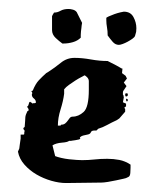

<svg xmlns="http://www.w3.org/2000/svg" viewBox="-20 -390 331 428"><path d="M116 -112Q122 -112 125.5 -115Q129 -118 131 -121Q133 -124 135.5 -127Q138 -130 142 -130Q155 -130 166.5 -140.5Q178 -151 178 -190V-209Q178 -214 174 -218Q170 -222 168 -222Q167 -221 161 -218Q155 -215 148 -210.5Q141 -206 134 -201Q127 -196 123 -191V-181Q121 -165 115 -146Q109 -127 109 -110H115ZM259 -141 246 -126 240 -122Q229 -117 219 -111.5Q209 -106 199 -103L195 -99H190Q184 -99 182.5 -95Q181 -91 175 -90Q164 -88 161 -86Q158 -84 158 -83Q159 -81 159 -81Q159 -80 155.5 -79Q152 -78 148 -77.5Q144 -77 141 -76.5Q138 -76 139 -76H134Q131 -73 118 -72Q105 -71 97 -66L103 -42Q108 -40 116.5 -38Q125 -36 134 -35Q143 -34 151 -33.5Q159 -33 163 -33Q177 -33 190.5 -34.5Q204 -36 219 -36Q233 -36 246 -33.5Q259 -31 271 -23V-16Q271 -11 270.5 -4.5Q270 2 267 4L263 6Q262 7 255 8.5Q248 10 239 12Q230 14 220.5 15.5Q211 17 206 17Q186 17 166.5 17.5Q147 18 127 18Q112 18 94.5 13Q77 8 61.5 -1Q46 -10 34.5 -23Q23 -36 20 -52L23 -59Q23 -61 24 -67Q25 -73 26 -81V-90H33L34 -91Q34 -97 35 -98Q35 -99 33.5 -100.5Q32 -102 32 -104Q32 -105 35 -107L36 -120Q36 -124 36.5 -129Q37 -134 41 -142L44 -144Q44 -148 40 -152Q43 -153 44 -158Q45 -163 47 -163Q48 -163 48 -162.5Q48 -162 49 -162L53 -159Q54 -160 54 -160H57Q60 -160 60 -162Q60 -167 55.5 -170.5Q51 -174 51 -179Q51 -181 52 -182Q52 -184 51 -185Q50 -186 50 -187L53 -188Q59 -203 66.5 -211Q74 -219 83 -227L88 -230Q102 -239 115.5 -250Q129 -261 146 -261Q163 -261 182.5 -257.5Q202 -254 220 -254Q244 -242 247.5 -239.5Q251 -237 253 -237L252 -227L260 -221L263 -215L256 -206L262 -198L256 -189Q254 -187 254 -184Q254 -181 254 -179L255 -178L256 -173L254 -162L261 -159V-153L257 -150L259 -147ZM261 -182H263Q265 -182 265 -179Q265 -175 261 -175Q259 -175 259 -179Q259 -182 261 -182ZM265 -168Q265 -164 263 -164Q261 -164 261 -168Q261 -170 262 -170Q263 -170 265 -168ZM101 -362Q108 -362 115 -366Q122 -370 133 -370Q137 -370 142.5 -368.5Q148 -367 151 -363L163 -339L162 -333Q162 -332 161.5 -328Q161 -324 160.5 -320Q160 -316 160 -312Q160 -308 160 -306Q153 -299 142.5 -296Q132 -293 122 -293H119Q112 -298 104 -305.5Q96 -313 96 -323V-354L98 -358Q99 -359 99.5 -360.5Q100 -362 101 -362ZM220 -311Q220 -321 218.5 -329Q217 -337 217 -345V-350Q217 -351 222.5 -353.5Q228 -356 235 -358.5Q242 -361 248.5 -362.5Q255 -364 256 -364Q271 -364 277.5 -352Q284 -340 284 -327Q284 -322 283.5 -319Q283 -316 281 -310Q280 -307 275 -303.5Q270 -300 264.5 -297Q259 -294 253.5 -292Q248 -290 245 -290Q237 -290 231 -297Q225 -304 220 -311Z"/></svg>

Font: East Sea Dokdo Cyrillic
Style: Regular
Weight: 400
Version: Version 1.00 July 4, 2018, initial release